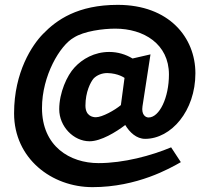

<svg xmlns="http://www.w3.org/2000/svg" viewBox="-20 -685 857 791"><path d="M526 -444C498 -461 465 -471 430 -471C369 -471 319 -442 287 -407C256 -374 224 -303 224 -235C224 -164 283 -103 349 -103C396 -103 458 -141 496 -170C514 -140 542 -113 578 -113C685 -113 785 -228 785 -383C785 -530 677 -665 465 -665C300 -665 213 -603 157 -545C113 -500 38 -389 38 -218C38 -32 193 86 361 86C546 86 681 8 725 -17L685 -78C604 -44 490 -13 386 -13C268 -13 153 -82 153 -240C153 -373 227 -498 284 -530C326 -557 405 -567 455 -567C572 -567 676 -504 676 -378C676 -283 637 -201 592 -201C579 -201 562 -213 567 -247L600 -461ZM478 -252C453 -231 401 -202 375 -202C362 -202 332 -207 332 -250C332 -306 353 -347 366 -362C379 -375 399 -384 422 -384C468 -383 493 -364 493 -364Z"/></svg>

Font: Enriqueta
Style: Bold
Weight: 700
Designer: Viviana Monsalve, Gustavo Ibarra
Foundry: Viviana Monsalve, Gustavo Ibarra
Version: Version 1.002